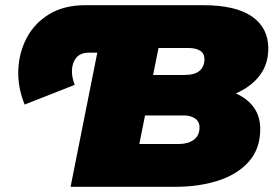

<svg xmlns="http://www.w3.org/2000/svg" viewBox="-20 -720 1063 740"><path d="M75 -317Q48 -383 50.5 -450Q53 -517 83 -574Q113 -631 170 -665.5Q227 -700 309 -700H763Q888 -700 951 -656.5Q1014 -613 1014 -533Q1014 -472 980.5 -428.5Q947 -385 889 -360Q934 -340 958.5 -305.5Q983 -271 983 -223Q983 -146 938.5 -96.5Q894 -47 820 -23.5Q746 0 656 0H252L355 -517H322Q278 -517 263.5 -479.5Q249 -442 268 -393ZM517 -165H669Q704 -165 726.5 -181Q749 -197 749 -229Q749 -252 731.5 -263.5Q714 -275 691 -275H539ZM570 -431H690Q731 -431 749.5 -447.5Q768 -464 768 -492Q768 -514 751.5 -524.5Q735 -535 706 -535H591Z"/></svg>

Font: Montserrat Black
Style: Italic
Weight: 900
Italic angle: -11.3°
Designer: Julieta Ulanovsky
Foundry: Julieta Ulanovsky
Version: Version 9.000; ttfautohint (v1.8.4.7-5d5b)